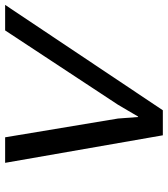

<svg xmlns="http://www.w3.org/2000/svg" viewBox="28 -698 670 767"><g transform="rotate(-90 363.5 -315.0)"><path d="M625 -630H727L306 0H206L96 -630H198L273 -179L279 -99H281L328 -179Z"/></g></svg>

Font: Sinkin Sans 400 Italic
Style: Italic
Weight: 400
Italic angle: -112°
Designer: Keith Bates
Foundry: K-Type
Version: Sinkin Sans (version 1.0)  by Keith Bates   •   © 2014   www